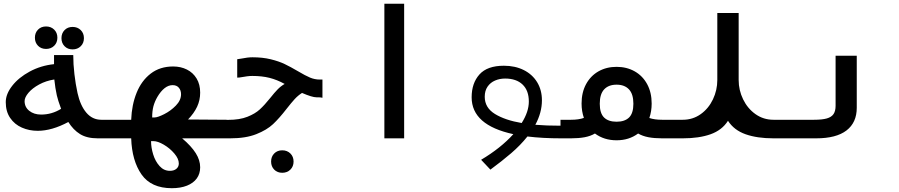

<svg xmlns="http://www.w3.org/2000/svg" viewBox="-20 -745 4840 1034"><path d="M348 -88Q259.5 -40.5 183 -40.5Q137 -40.5 97.8 -57.8Q58.5 -75 34.8 -109.8Q11 -144.5 11 -195Q11 -238.5 45.8 -283Q80.5 -327.5 140.2 -359.8Q200 -392 271 -399.5V-448.5H374.5Q374.5 -399 380.8 -345.5Q387 -292 397.5 -244Q412.5 -176.5 445 -138.2Q477.5 -100 525.5 -100H602V0H506Q448 0 411.2 -22.8Q374.5 -45.5 348 -88ZM201.5 -128Q259 -128 309 -159Q291.5 -206.5 286 -231.5Q277.5 -269.5 272.5 -317Q227.5 -310 190.8 -290Q154 -270 133.2 -245.2Q112.5 -220.5 112.5 -200.5Q112.5 -168 137.8 -148Q163 -128 201.5 -128ZM168 -542Q168 -568.5 184.8 -585.5Q201.5 -602.5 228 -602.5Q254.5 -602.5 271.8 -585.5Q289 -568.5 289 -542Q289 -515.5 271.8 -498.5Q254.5 -481.5 228 -481.5Q201.5 -481.5 184.8 -498.5Q168 -515.5 168 -542ZM311 -539.5Q311 -566 327.8 -583Q344.5 -600 371 -600Q397.5 -600 414.8 -583Q432 -566 432 -539.5Q432 -513 414.8 -496Q397.5 -479 371 -479Q344.5 -479 327.8 -496Q311 -513 311 -539.5Z M686.5 0H599V-100H686.5Q689.5 -180.5 715.8 -245.5Q742 -310.5 791.8 -348.8Q841.5 -387 912.5 -387Q953.5 -387 986.5 -370.5Q1019.5 -354 1038.8 -322.2Q1058 -290.5 1058 -246Q1058 -205.5 1041.5 -170.2Q1025 -135 992.5 -101.5L1201 -100V0H961Q1010.5 42 1034.2 79.8Q1058 117.5 1058 156Q1058 190.5 1039.8 215.8Q1021.5 241 987 254.8Q952.5 268.5 905.5 268.5Q794 268.5 742.2 194.5Q690.5 120.5 686.5 0ZM943 135.5Q943 110 919 81.8Q895 53.5 862.2 34.2Q829.5 15 806 15H793.5Q793.5 49.5 805 86.8Q816.5 124 839.5 149.5Q862.5 175 895 175Q917 175 930 164Q943 153 943 135.5ZM955 -237.5Q955 -258.5 943.2 -272.5Q931.5 -286.5 909.5 -286.5Q887 -286.5 866.2 -270Q845.5 -253.5 827.5 -223Q813 -198 806.2 -172.5Q799.5 -147 799.5 -112.5H812.5Q829 -112.5 864.2 -130.2Q899.5 -148 927.2 -176.5Q955 -205 955 -237.5Z M1198.5 -99.5H1209.5Q1270.5 -99.5 1312.2 -116Q1354 -132.5 1379.2 -155.8Q1404.5 -179 1435.5 -217.5Q1458 -246 1474.8 -263.2Q1491.5 -280.5 1513 -293Q1472 -315.5 1431.2 -325.8Q1390.5 -336 1339 -336Q1324.5 -336 1310.2 -334Q1296 -332 1285 -330Q1265.5 -326.5 1257.5 -327V-426L1280 -429.5Q1314 -436.5 1340 -436.5Q1394 -436.5 1438 -425.8Q1482 -415 1513.2 -400Q1544.5 -385 1584.5 -361.5Q1624 -338 1649.5 -327.2Q1675 -316.5 1703 -316.5H1716.5V-218.5Q1705.5 -221 1694 -221H1684Q1661 -221 1606.5 -244.5Q1584.5 -230.5 1566.5 -210.8Q1548.5 -191 1523.5 -159Q1484 -108 1450.5 -76.5Q1417 -45 1360.2 -22.5Q1303.5 0 1219.5 0H1198.5ZM1440 125Q1440 98.5 1456.8 81.5Q1473.5 64.5 1500 64.5Q1526.5 64.5 1543.8 81.5Q1561 98.5 1561 125Q1561 151.5 1543.8 168.5Q1526.5 185.5 1500 185.5Q1473.5 185.5 1456.8 168.5Q1440 151.5 1440 125Z M2156.5 -725V0H2050V-725Z M2744.5 -22.5Q2520 -71 2520 -221Q2520 -297 2562 -344Q2604 -391 2693.5 -391Q2754 -391 2800.5 -367.8Q2847 -344.5 2872.8 -302.2Q2898.5 -260 2898.5 -204.5Q2898.5 -139 2863 -73Q2922 -68 3001.5 -68V0Q2902 0 2820.5 -10Q2782.5 37.5 2733 80Q2683.5 122.5 2621 168.5L2571 115.5Q2677 52.5 2744.5 -22.5ZM2789.5 -82.5Q2828 -143.5 2828 -198Q2828 -257.5 2794.2 -289.8Q2760.5 -322 2700 -322Q2671 -322 2646 -311.2Q2621 -300.5 2605.8 -278.5Q2590.5 -256.5 2590.5 -224Q2590.5 -165 2645.5 -131.2Q2700.5 -97.5 2789.5 -82.5Z M3184 -26Q3160.5 -12 3128.8 -6Q3097 0 3055 0H2998.5V-100H3055Q3096.5 -100 3124.5 -110Q3112 -146 3112 -187.5Q3112 -247 3136.2 -291.8Q3160.5 -336.5 3203.2 -360.8Q3246 -385 3300.5 -385Q3355 -385 3398 -360.8Q3441 -336.5 3465.2 -291.8Q3489.5 -247 3489.5 -187.5Q3489.5 -146 3477 -109.5Q3505 -100 3545.5 -100H3602V0H3545.5Q3503.5 0 3472 -6Q3440.5 -12 3416.5 -26Q3367.5 10.5 3300.5 10.5Q3233 10.5 3184 -26ZM3391 -186.5Q3391 -238.5 3367.2 -263.8Q3343.5 -289 3300.5 -289Q3257.5 -289 3233.8 -263.8Q3210 -238.5 3210 -186.5Q3210 -135 3233.2 -112.2Q3256.5 -89.5 3300.5 -89.5Q3344.5 -89.5 3367.8 -112.2Q3391 -135 3391 -186.5Z M3597.5 -100H3657Q3711 -100 3753.5 -130.2Q3796 -160.5 3819.5 -210Q3843 -259.5 3843 -314V-675H3958V-314Q3958 -259.5 3982 -210Q4006 -160.5 4048.8 -130.2Q4091.5 -100 4145.5 -100H4202V0H4145.5Q4057.5 0 3995.2 -22Q3933 -44 3900.5 -94.5Q3868.5 -44 3806.8 -22Q3745 0 3657 0H3597.5Z M4200 -100H4364Q4408 -100 4433 -107.2Q4458 -114.5 4469 -130.8Q4480 -147 4480 -175.5V-445H4594V-164.5Q4594 -85 4538.8 -42.5Q4483.5 0 4375.5 0H4200Z"/></svg>

Font: JuliaMono
Style: Bold
Weight: 700
Monospace: yes
Designer: cormullion
Foundry: corm
Version: Version 0.055; ttfautohint (v1.8.4)